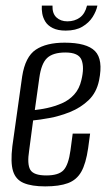

<svg xmlns="http://www.w3.org/2000/svg" viewBox="-20 -654 388 684"><path d="M141 10Q93 10 64.5 -2Q36 -14 26.5 -44.5Q17 -75 24 -133L59 -382Q70 -452 107.5 -477Q145 -502 210 -502Q289 -502 318.5 -472Q348 -442 333 -368Q324 -324 295.5 -297Q267 -270 229.5 -255Q192 -240 156 -233.5Q120 -227 98 -225L84 -119Q76 -69 88 -49Q100 -29 145 -29Q189 -29 206.5 -48Q224 -67 231 -118L239 -178H301L294 -126Q286 -71 269.5 -42Q253 -13 222 -1.5Q191 10 141 10ZM104 -262Q124 -264 149.5 -269.5Q175 -275 200.5 -286Q226 -297 244.5 -317.5Q263 -338 270 -369Q281 -414 270.5 -440.5Q260 -467 213 -467Q169 -467 148 -447.5Q127 -428 120 -376ZM214 -545Q186 -545 168 -554Q150 -563 141.5 -577Q133 -591 130.5 -606Q128 -621 129 -634H167Q166 -606 181 -592Q196 -578 220 -578Q246 -578 264.5 -591.5Q283 -605 290 -634H327Q323 -614 310 -593.5Q297 -573 273.5 -559Q250 -545 214 -545Z"/></svg>

Font: Alumni Sans
Style: Italic
Weight: 400
Italic angle: -8°
Version: Version 1.016